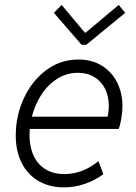

<svg xmlns="http://www.w3.org/2000/svg" viewBox="-20 -770 566 797"><path d="M45.4 -208Q45.4 -288.6 78.6 -361.1Q111.8 -433.6 171.1 -478.3Q230.5 -522.9 305.2 -522.9Q361.8 -522.9 403.3 -497.1Q444.8 -471.2 466.6 -427Q488.3 -382.8 488.3 -329.1Q488.3 -305.7 483.6 -278.1Q479 -250.5 473.1 -234.9H103.5Q102.5 -218.3 102.5 -209.5Q102.5 -160.6 119.4 -124Q136.2 -87.4 168.9 -67.4Q201.7 -47.4 247.6 -47.4Q322.8 -47.4 388.7 -101.1L409.2 -46.9Q375 -22 333.3 -7.1Q291.5 7.8 245.1 7.8Q185.1 7.8 139.9 -18.6Q94.7 -44.9 70.1 -93.5Q45.4 -142.1 45.4 -208ZM427.2 -285.6Q431.6 -309.1 431.6 -330.1Q431.6 -370.6 416 -401.9Q400.4 -433.1 371.3 -450.4Q342.3 -467.8 303.2 -467.8Q256.8 -467.8 217.8 -443.1Q178.7 -418.5 151.9 -377.2Q125 -335.9 112.3 -285.6ZM203.6 -716.8 235.8 -749.5 332 -634.8H335.9L472.7 -749.5L500 -716.8L337.9 -584H318.8Z"/></svg>

Font: Reddit Sans Chocolate Light
Style: Italic
Weight: 300
Italic angle: -11.25°
Designer: Stephen Hutchings
Version: Version 1.013